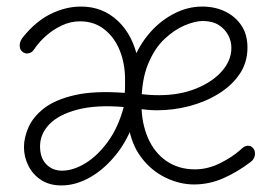

<svg xmlns="http://www.w3.org/2000/svg" viewBox="-20 -560 831 585"><path d="M87 -414Q80 -403 74 -400Q68 -397 62 -397Q57 -397 51.5 -400Q46 -403 43 -408.5Q40 -414 40 -422Q40 -429 43 -435.5Q46 -442 51 -448Q89 -495 134.5 -517.5Q180 -540 227 -540Q293 -540 339.5 -496Q386 -452 401 -375L384 -178Q363 -123 327.5 -81.5Q292 -40 250.5 -17.5Q209 5 167 5Q131 5 105.5 -11.5Q80 -28 66.5 -55Q53 -82 53 -112Q53 -140 66.5 -171.5Q80 -203 113.5 -229.5Q147 -256 207 -270Q267 -284 360 -277Q361 -287 361 -300Q361 -313 361 -318Q361 -366 345 -406Q329 -446 298 -470.5Q267 -495 224 -495Q195 -495 168.5 -482.5Q142 -470 121 -451.5Q100 -433 87 -414ZM102 -114Q102 -79 121 -59.5Q140 -40 169 -40Q203 -40 240 -62.5Q277 -85 308.5 -128Q340 -171 357 -234Q273 -241 216 -226Q159 -211 130.5 -181.5Q102 -152 102 -114ZM465 -270Q527 -270 577 -290Q627 -310 656 -343Q685 -376 685 -414Q685 -435 675 -453.5Q665 -472 646 -484Q627 -496 597 -496Q575 -496 543.5 -483Q512 -470 481.5 -441.5Q451 -413 431 -364.5Q411 -316 411 -243Q411 -186 430.5 -140.5Q450 -95 487 -69.5Q524 -44 574 -44Q613 -44 651 -63Q689 -82 713 -104Q719 -110 724.5 -113Q730 -116 735 -116Q742 -116 746.5 -113Q751 -110 754 -104.5Q757 -99 757 -91Q757 -85 753.5 -78Q750 -71 743 -66Q702 -35 659.5 -16.5Q617 2 571 2Q528 2 485 -18.5Q442 -39 411 -79.5Q380 -120 371 -180L382 -364Q398 -413 430.5 -453Q463 -493 506.5 -516.5Q550 -540 596 -540Q635 -540 666 -525Q697 -510 715.5 -482.5Q734 -455 734 -415Q734 -370 710.5 -335Q687 -300 647 -275Q607 -250 558 -237Q509 -224 458 -224Q444 -224 428 -225.5Q412 -227 396 -229L401 -274Q420 -272 434 -271Q448 -270 465 -270Z"/></svg>

Font: Playpen Sans ExtraLight
Style: Regular
Weight: 250
Designer: Laura Meseguer, Veronika Burian, José Scaglione
Foundry: TypeTogether
Version: Version 1.001